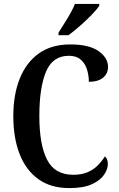

<svg xmlns="http://www.w3.org/2000/svg" viewBox="-20 -951 606 981"><path d="M334 10Q239 10 175.5 -36Q112 -82 80 -164.5Q48 -247 48 -358Q48 -467 81 -549.5Q114 -632 178.5 -678Q243 -724 339 -724Q435 -724 483.5 -690Q532 -656 532 -609Q532 -575 506.5 -554Q481 -533 434 -533Q434 -565 424.5 -596Q415 -627 392.5 -646.5Q370 -666 332 -666Q249 -666 215 -584.5Q181 -503 181 -358Q181 -212 220.5 -135Q260 -58 354 -58Q398 -58 428.5 -71.5Q459 -85 480 -106.5Q501 -128 516 -152Q531 -139 531 -113Q531 -87 512 -58.5Q493 -30 450 -10Q407 10 334 10ZM279 -784Q300 -817 324.5 -857Q349 -897 363 -931H487V-921Q476 -904 449 -876Q422 -848 389.5 -819.5Q357 -791 330 -771H279Z"/></svg>

Font: Noto Serif Condensed SemiBold
Style: Regular
Weight: 600
Width: 3
Designer: Monotype Design Team
Foundry: Monotype Imaging Inc.
Version: Version 2.013